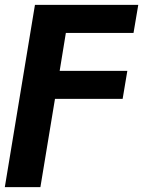

<svg xmlns="http://www.w3.org/2000/svg" viewBox="-36 -566 594 790"><path d="M-16.2 204.1 107.8 -545.9H532.9L513.4 -430.6H235L209.5 -274.3H487.9L468.6 -159.1H190.2L130.2 204.1Z"/></svg>

Font: Adwaita Sans
Style: Italic
Weight: 400
Italic angle: -9.39999°
Designer: Rasmus Andersson
Foundry: rsms
Version: Version 4.001;git-9221beed3